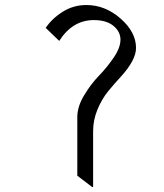

<svg xmlns="http://www.w3.org/2000/svg" viewBox="-20 -733 654 765"><path d="M351 12H347L288 -33V-267Q288 -308 315 -353Q342 -398 374 -431Q406 -464 433 -503.5Q460 -543 460 -575Q460 -607 432 -630Q404 -653 354 -653Q269 -653 216 -570L162 -622Q188 -660 230.5 -686.5Q273 -713 324 -713Q399 -713 460.5 -659Q522 -605 522 -542Q522 -494 462 -428Q436 -400 411 -369.5Q386 -339 368.5 -297Q351 -255 351 -210Z"/></svg>

Font: Halant
Style: Regular
Weight: 400
Designer: Hitesh Malaviya (Devanagari), Satya Rajpurohit (Latin)
Foundry: Indian Type Foundry
Version: Version 1.100;PS 1.0;hotconv 1.0.78;makeotf.lib2.5.61930; tt